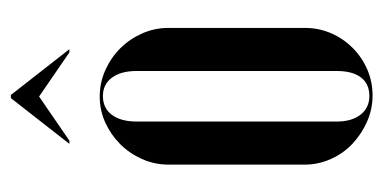

<svg xmlns="http://www.w3.org/2000/svg" viewBox="-200 -512 720 361"><g transform="rotate(-90 160.5 -331.0)"><path d="M160 -504Q186 -504 209.5 -493.5Q233 -483 250.5 -465.5Q268 -448 278.5 -424.5Q289 -401 289 -375V-118Q289 -92 279 -69Q269 -46 251.5 -28.5Q234 -11 211 -1Q188 9 162 9Q136 9 112.5 -1.5Q89 -12 71 -29Q53 -46 42.5 -69.5Q32 -93 32 -118V-375Q32 -401 42.5 -424.5Q53 -448 70.5 -465.5Q88 -483 111 -493.5Q134 -504 160 -504ZM161 -498Q138 -498 125.5 -481Q113 -464 113 -435V-58Q113 -30 126 -13.5Q139 3 161 3Q184 3 196 -13Q208 -29 208 -58V-435Q208 -464 195.5 -481Q183 -498 161 -498ZM157 -671H163L249 -561H243L160 -618L77 -561H71Z"/></g></svg>

Font: Moniqa SemBd Narrow Display
Style: Regular
Weight: 600
Width: 4
Designer: Rajesh Rajput
Foundry: Rajesh Rajput
Version: Version 1.000